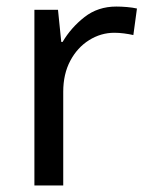

<svg xmlns="http://www.w3.org/2000/svg" viewBox="-20 -566 453 586"><path d="M335 -546Q350 -546 367.5 -544.5Q385 -543 398 -540L387 -459Q374 -462 358.5 -464Q343 -466 329 -466Q288 -466 252 -443.5Q216 -421 194.5 -380.5Q173 -340 173 -286V0H85V-536H157L167 -438H171Q197 -482 238 -514Q279 -546 335 -546Z"/></svg>

Font: Noto Sans Osmanya
Style: Regular
Weight: 400
Designer: Monotype Design Team
Foundry: Monotype Imaging Inc.
Version: Version 2.001; ttfautohint (v1.8.4.7-5d5b)